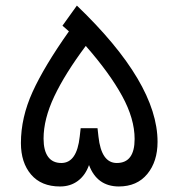

<svg xmlns="http://www.w3.org/2000/svg" viewBox="-20 -675 646 695"><path d="M202.1 -85Q258.3 -85 268.6 -180.7L272 -210.9H333L336.4 -180.7Q346.7 -85 402.8 -85Q467.3 -85 467.3 -171.9Q467.3 -245.1 422.1 -327.6Q377 -410.2 290.5 -508.8Q215.3 -408.2 176.5 -326.2Q137.7 -244.1 137.7 -173.3Q137.7 -129.9 154.1 -107.4Q170.4 -85 202.1 -85ZM550.3 -161.6Q550.3 -90.3 513.2 -45.2Q476.1 0 409.7 0Q331.1 -0.5 302.2 -77.6Q289.1 -40.5 262 -20.3Q234.9 0 197.3 0Q129.4 0 92.5 -43.2Q55.7 -86.4 55.7 -157.2Q55.7 -249.5 97.9 -342.3Q140.1 -435.1 229.5 -561.5L206.1 -582L258.3 -654.8Q550.3 -375 550.3 -161.6Z"/></svg>

Font: Samim FD-WOL
Style: FD-WOL
Weight: 400
Foundry: DejaVu fonts team - Redesigned by Saber Rastikerdar
Version: Version 4.0.0